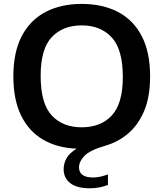

<svg xmlns="http://www.w3.org/2000/svg" viewBox="-20 -770 856 1006"><path d="M451 216.5Q382.5 216.5 348 189.5Q313.5 162.5 313.5 116.5Q313.5 85.5 329 58.5Q344.5 31.5 381.5 9Q280 5 205.5 -38.5Q131 -82 90.5 -164.8Q50 -247.5 50 -370Q50 -497.5 94.5 -581.8Q139 -666 219.5 -707.8Q300 -749.5 408 -749.5Q516.5 -749.5 597 -708Q677.5 -666.5 722 -582.2Q766.5 -498 766.5 -370Q766.5 -261.5 734.8 -187.5Q703 -113.5 650 -69.2Q597 -25 531.5 -6.5Q450 17.5 422 47Q394 76.5 394 106.5Q394 160 468.5 160Q500.5 160 545.5 144V199Q523.5 207.5 500.5 212Q477.5 216.5 451 216.5ZM408 -103Q508 -103 565.8 -165Q623.5 -227 623.5 -367Q623.5 -511.5 565.2 -574.2Q507 -637 408 -637Q309.5 -637 251.2 -575.5Q193 -514 193 -373Q193 -228 250.8 -165.5Q308.5 -103 408 -103Z"/></svg>

Font: Encode Sans SmExp SmBold
Style: Regular
Weight: 600
Width: 6
Designer: Multiple Designers
Foundry: Impallari Type
Version: Version 3.002; ttfautohint (v1.8.3) -l 8 -r 50 -G 200 -x 14 